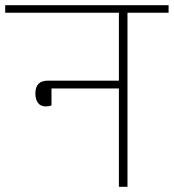

<svg xmlns="http://www.w3.org/2000/svg" viewBox="-40 -718 668 738"><path d="M136 -309Q116 -309 106 -322.5Q96 -336 96 -359Q96 -408 144 -408H417V-669H-20V-698H608V-669H450V0H417V-378H158V-313Q150 -309 136 -309Z"/></svg>

Font: IBM Plex Sans Devanagari ExtraLight
Style: Regular
Weight: 200
Designer: Mike Abbink, Paul van der Laan, Pieter van Rosmalen, Erin McLaughlin
Foundry: Bold Monday
Version: Version 1.1